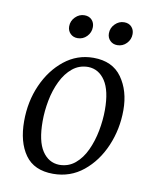

<svg xmlns="http://www.w3.org/2000/svg" viewBox="-71 -627 558 695"><g transform="rotate(10 208.0 -279.5)"><path d="M171 13Q101 13 68 -33.5Q35 -80 35 -157Q35 -229 62 -290Q89 -351 136 -388.5Q183 -426 243 -426Q313 -426 347.5 -377.5Q382 -329 382 -258Q382 -188 355.5 -126Q329 -64 281.5 -25.5Q234 13 171 13ZM187 -23Q221 -23 245.5 -43.5Q270 -64 285.5 -97.5Q301 -131 308.5 -170.5Q316 -210 316 -247Q316 -318 292.5 -353.5Q269 -389 230 -390Q197 -390 172.5 -370Q148 -350 132 -317Q116 -284 108.5 -245Q101 -206 101 -168Q101 -95 124.5 -59.5Q148 -24 187 -23ZM319 -486Q303 -486 292.5 -496.5Q282 -507 282 -523Q282 -543 296.5 -557.5Q311 -572 330 -572Q347 -572 357 -561.5Q367 -551 367 -535Q367 -515 353 -500.5Q339 -486 319 -486ZM173 -486Q157 -486 146.5 -496.5Q136 -507 136 -523Q136 -543 150.5 -557.5Q165 -572 184 -572Q201 -572 211 -561.5Q221 -551 221 -535Q221 -515 207 -500.5Q193 -486 173 -486Z"/></g></svg>

Font: Rasa Light
Style: Italic
Weight: 300
Italic angle: -7.10001°
Designer: Anna Giedrys (Yrsa+Rasa design), David Brezina (Yrsa art-direction, Rasa art-direction, design)
Foundry: Rosetta Type Foundry
Version: Version 2.004